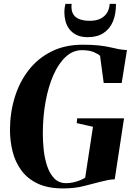

<svg xmlns="http://www.w3.org/2000/svg" viewBox="-20 -990 718 1020"><path d="M315.5 11Q233.5 11 178.8 -15.5Q124 -42 92 -86.8Q60 -131.5 46.5 -186.8Q33 -242 33 -299Q33 -389.5 57.8 -471.2Q82.5 -553 131.5 -616.5Q180.5 -680 252.8 -716.2Q325 -752.5 420 -752.5Q471 -752.5 506 -748.5Q541 -744.5 565.5 -738.8Q590 -733 610.5 -729Q621 -727.5 631.5 -726Q642 -724.5 654.5 -724.5L626.5 -549H531L511.5 -693.5Q503 -702.5 478.5 -713Q454 -723.5 415 -723.5Q367.5 -723.5 329.2 -688.2Q291 -653 263.8 -591.2Q236.5 -529.5 222 -449.2Q207.5 -369 207.5 -279Q207.5 -239.5 212.2 -194.2Q217 -149 230.2 -108.8Q243.5 -68.5 267.8 -42.8Q292 -17 331.5 -17Q357 -17 384.8 -25.2Q412.5 -33.5 432.5 -46L474 -316.5L387.5 -336L390 -361.5H639L589.5 -37.5Q571.5 -37 553.5 -33.5Q535.5 -30 514.5 -24.5Q475.5 -14.5 426.2 -1.8Q377 11 315.5 11ZM446.5 -792.5Q411 -792.5 387 -804.2Q363 -816 348.5 -835.2Q334 -854.5 328 -877.5Q322 -900.5 322 -923.5Q322 -938.5 323.8 -950Q325.5 -961.5 327.5 -969.5H360.5Q357 -937 367.8 -917Q378.5 -897 401.8 -888.2Q425 -879.5 457.5 -879.5Q492 -879.5 515 -891.5Q538 -903.5 549.8 -924Q561.5 -944.5 562.5 -969.5H596Q596.5 -915 579.8 -875.5Q563 -836 529.5 -814.2Q496 -792.5 446.5 -792.5Z"/></svg>

Font: Merriweather 144pt ExtraBold
Style: Italic
Weight: 800
Italic angle: -7.8°
Version: Version 2.101